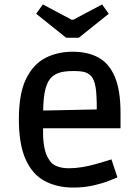

<svg xmlns="http://www.w3.org/2000/svg" viewBox="-20 -831 623 865"><path d="M309 14Q237 14 181.5 -15.5Q126 -45 95.5 -113Q65 -181 65 -293Q65 -410 97.5 -476Q130 -542 184.5 -570Q239 -598 307 -598Q376 -598 424 -571.5Q472 -545 497.5 -484.5Q523 -424 523 -322V-253H126L175 -270Q172 -213 178 -177Q184 -141 194.5 -122.5Q205 -104 213 -96Q226 -85 245 -79Q264 -73 291 -73Q320 -73 349.5 -78Q379 -83 405 -90Q431 -97 451.5 -103.5Q472 -110 482 -113L509 -32Q500 -28 471 -16.5Q442 -5 400.5 4.5Q359 14 309 14ZM175 -301 127 -332 464 -339 416 -306Q417 -370 413.5 -415Q410 -460 395 -483Q388 -493 372 -502Q356 -511 312 -511Q264 -511 240.5 -501Q217 -491 205 -475Q171 -432 175 -301ZM278 -661 143 -769 173 -811 303 -742H310L440 -811L470 -769L335 -661Z"/></svg>

Font: Ruda SemiBold
Style: Regular
Weight: 600
Designer: Mariela Monsalve and Angelina Sanchez
Foundry: Mariela Monsalve and Angelina Sanchez
Version: Version 2.001